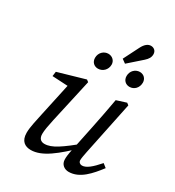

<svg xmlns="http://www.w3.org/2000/svg" viewBox="-199 -946 980 1076"><g transform="rotate(30 291.0 -408.5)"><path d="M167 13C239 13 314 -48 413 -144V-172C313 -91 264 -55 216 -55C192 -55 178 -69 178 -98C178 -120 184 -153 193 -194L256 -477L243 -487L70 -437L66 -407L178 -401L171 -423L120 -187C112 -147 99 -97 99 -60C99 -5 130 13 167 13ZM412 13C483 13 536 -49 582 -109L558 -128C516 -80 486 -55 459 -55C447 -55 436 -63 436 -77C436 -89 440 -110 445 -135L516 -477L503 -487L440 -467C429 -403 416 -338 403 -274L369 -110C360 -69 359 -52 359 -38C359 -4 385 13 412 13ZM265 -570C295 -570 321 -594 321 -628C321 -653 301 -672 275 -672C247 -672 221 -649 221 -615C221 -587 241 -570 265 -570ZM383 -670 468 -745C486 -761 495 -776 495 -795C495 -818 478 -830 460 -830C441 -830 423 -817 408 -787L358 -688L383 -670ZM469 -570C499 -570 523 -594 523 -628C523 -653 505 -672 479 -672C451 -672 425 -649 425 -615C425 -587 445 -570 469 -570Z"/></g></svg>

Font: Source Serif Variable
Style: Italic
Weight: 389
Italic angle: -12°
Designer: Frank Grießhammer
Foundry: Adobe Systems Incorporated
Version: Version 3.001;hotconv 1.0.111;makeotfexe 2.5.65597